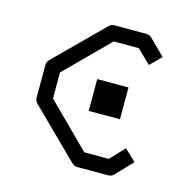

<svg xmlns="http://www.w3.org/2000/svg" viewBox="-86 -682 712 718"><g transform="rotate(15 270.0 -323.0)"><path d="M476 -529 434 -487 381 -538H284L120 -374V-273L285 -109H380L432 -164L476 -122L415 -58Q406 -49 393 -49H273Q262 -49 252 -59L69 -239Q60 -248 60 -260V-386Q60 -399 68 -407L251 -589Q259 -597 272 -597H393Q407 -597 414 -590ZM261 -386H382V-263H261Z"/></g></svg>

Font: IBM 3270
Style: Regular
Weight: 400
Monospace: yes
Version: Version 2.3.1